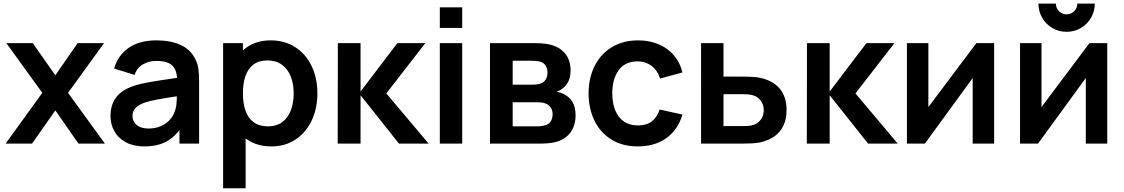

<svg xmlns="http://www.w3.org/2000/svg" viewBox="-20 -772 6042 1032"><path d="M10 0 207.5 -273 14.2 -540H156.2L277.5 -367.3L397 -540H539L345.7 -273L544 0H401.8L277.5 -178.7L152.2 0Z M755.2 15Q698.4 15 657.4 -6.7Q616.4 -28.4 595.2 -65.6Q574 -102.8 574 -148Q574 -208.2 603.8 -248.1Q633.5 -288.1 696.8 -309.5Q733.7 -321.9 783.8 -330.7Q833.9 -339.4 926.2 -352.7Q938.6 -354.6 951.2 -356.2Q963.8 -357.9 975.7 -359.8L932.3 -335.7Q932.6 -373.6 921.6 -397.6Q910.7 -421.6 886.2 -433.1Q861.7 -444.7 821.3 -444.7Q781.2 -444.7 748.5 -426.3Q715.8 -407.9 703.5 -369.2L593.3 -403.7Q613.8 -474.4 671.4 -514.7Q729 -555 821.7 -555Q896.9 -555 950.5 -530.6Q1004.1 -506.2 1029.7 -454.5Q1042.8 -428.8 1046.5 -401Q1050.2 -373.2 1050.2 -331.3V0H944.5V-117.2L962 -97.8Q937.1 -58.6 907.7 -33.7Q878.3 -8.8 840.9 3.1Q803.5 15 755.2 15ZM779 -81.2Q817.4 -81.2 846.6 -94.9Q875.8 -108.6 893.5 -129Q911.2 -149.4 918.3 -170.7Q925.9 -188.3 928.3 -211.4Q930.7 -234.4 930.7 -261.5V-271.7L967.7 -260.5L924 -253.4Q856.3 -243.1 820 -236.1Q783.7 -229.1 757.5 -220.5Q725.2 -208.6 708.7 -191.8Q692.2 -174.9 692.2 -149.5Q692.2 -129.3 702.2 -113.9Q712.2 -98.5 731.6 -89.8Q751.1 -81.2 779 -81.2Z M1439.3 15Q1362.8 15 1308.7 -21.9Q1254.6 -58.8 1227 -123.3Q1199.5 -187.8 1199.5 -270.2Q1199.5 -352.3 1226.7 -416.8Q1253.8 -481.2 1307 -518.1Q1360.1 -555 1434.8 -555Q1509.9 -555 1567 -518.4Q1624.1 -481.8 1655 -416.8Q1686 -351.9 1686 -270.2Q1686 -189.4 1655.4 -124.4Q1624.8 -59.4 1568.7 -22.2Q1512.6 15 1439.3 15ZM1179.2 240V-540H1285.7V-160.8H1300.3V240ZM1421 -92.8Q1466.6 -92.8 1497.5 -116Q1528.3 -139.2 1543.4 -179.2Q1558.5 -219.2 1558.5 -270.2Q1558.5 -320.7 1542.9 -360.6Q1527.3 -400.6 1495.6 -423.9Q1463.9 -447.2 1416.8 -447.2Q1372 -447.2 1342.7 -425.2Q1313.4 -403.2 1299.5 -363.7Q1285.7 -324.2 1285.7 -270.2Q1285.7 -215.9 1299.8 -176.3Q1313.8 -136.7 1344 -114.8Q1374.1 -92.8 1421 -92.8Z M1795.2 0 1796 -540H1918V-280L2115.5 -540H2266L2056.5 -270L2284 0H2124.5L1918 -260V0Z M2344 -621.8V-732.5H2464.3V-621.8ZM2344 0V-540H2464.3V0Z M2613.7 0V-540H2859Q2911.8 -540 2948.2 -529.3Q2991.2 -516.4 3019 -482.1Q3046.8 -447.8 3046.8 -392.8Q3046.8 -360.2 3036.4 -337.5Q3026 -314.8 3007 -298.8Q2989.9 -284.8 2971.5 -279.2Q2991.2 -276.2 3008.7 -267.3Q3038.8 -252.9 3056.2 -225.5Q3073.7 -198 3073.7 -153Q3073.7 -98.2 3047.1 -61.2Q3020.5 -24.2 2970.5 -9.7Q2952.8 -4.6 2929.5 -2.3Q2906.2 0 2879 0ZM2870.7 -92.8Q2881.4 -92.8 2893.8 -95Q2906.2 -97.1 2915.8 -100.5Q2933.1 -106.4 2941.7 -122.4Q2950.3 -138.4 2950.3 -158Q2950.3 -181.4 2938.8 -196.3Q2927.2 -211.2 2908.8 -217Q2895.3 -222.3 2868 -222.3H2735.7V-92.8ZM2835.7 -316.8Q2852.1 -316.8 2866.5 -318.6Q2880.9 -320.4 2890.5 -324.8Q2906.1 -331.5 2914.4 -346.6Q2922.7 -361.8 2922.7 -381.3Q2922.7 -402.4 2913.4 -418.1Q2904.2 -433.8 2886.2 -439.7Q2868.8 -445.5 2833.2 -445.5H2735.7V-316.8Z M3408 15Q3326.6 15 3266.8 -21.8Q3207 -58.5 3175.4 -123.2Q3143.8 -187.8 3143.5 -270Q3143.8 -352.9 3176.2 -417.5Q3208.7 -482.2 3268.9 -518.6Q3329.1 -555 3409.7 -555Q3470.4 -555 3520 -534.2Q3569.5 -513.3 3602.5 -474.3Q3635.6 -435.3 3648.3 -382.7L3528.3 -349.8Q3514.6 -393 3482.2 -417.6Q3449.8 -442.2 3408 -442.2Q3339.9 -442.2 3305.6 -395Q3271.2 -347.9 3271 -270Q3271.2 -218 3286.7 -179.3Q3302.2 -140.7 3333 -119.3Q3363.8 -97.8 3408 -97.8Q3454.7 -97.8 3482.9 -119.1Q3511.2 -140.4 3525.7 -183.3L3648.3 -156.2Q3623.6 -73.7 3561.1 -29.3Q3498.6 15 3408 15Z M3748.3 0 3748.2 -540H3868.7V-360.2H3965.5Q4033.1 -360.2 4063.7 -354.3Q4133.8 -339.3 4170.7 -296.1Q4207.7 -252.9 4207.7 -179.3Q4207.7 -132.5 4191.3 -97.5Q4174.9 -62.5 4143.6 -39.9Q4112.3 -17.3 4067.3 -7Q4049.5 -3 4022.8 -1.5Q3996.2 0 3967.2 0ZM3977.7 -94.5Q3991.4 -94.5 4003.9 -95.5Q4016.3 -96.6 4027.8 -99.8Q4051.6 -106.5 4068.4 -128Q4085.2 -149.6 4085.2 -179.3Q4085.2 -210.8 4068.1 -232.2Q4051.1 -253.7 4024.7 -260.5Q4005.1 -265.7 3977.7 -265.7H3868.7V-94.5Z M4316.7 0 4317.5 -540H4439.5V-280L4637 -540H4787.5L4578 -270L4805.5 0H4646L4439.5 -260V0Z M5323.5 -540V0H5208.2V-352.7L4951.2 0H4854.7V-540H4970V-196.5L5227.8 -540Z M5713 -601Q5671.6 -601 5636.8 -621.2Q5602 -641.5 5581.8 -676.3Q5561.5 -711.1 5561.5 -752.5H5655.5Q5655.5 -736.7 5663.2 -723.6Q5671 -710.5 5684.1 -702.8Q5697.2 -695 5713 -695Q5728.9 -695 5742 -702.8Q5755.1 -710.5 5762.8 -723.6Q5770.5 -736.7 5770.5 -752.5H5864.5Q5864.5 -711.1 5844.2 -676.3Q5824 -641.5 5789.2 -621.2Q5754.4 -601 5713 -601ZM5931.5 -540V0H5816.2V-352.7L5559.2 0H5462.7V-540H5578V-196.5L5835.8 -540Z"/></svg>

Font: Manrope
Style: Regular
Weight: 400
Designer: Mikhail Sharanda
Foundry: Mikhail Sharanda
Version: Version 4.503